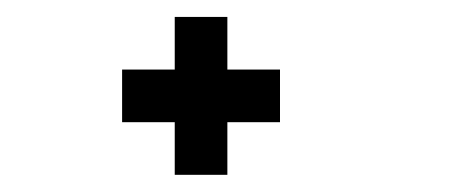

<svg xmlns="http://www.w3.org/2000/svg" viewBox="-20 -192 540 228"><path d="M125 -46.9V-109.4H187.5V-171.9H250V-109.4H312.5V-46.9H250V15.6H187.5V-46.9Z"/></svg>

Font: KH Dot Dougenzaka 16
Style: Regular
Weight: 400
Designer: Original version for X68000 by Keitarou Hiraki (http://hp.vector.co.jp/authors/VA000874/) / TrueType conversion by Homem
Version: Version 1.00.20150527